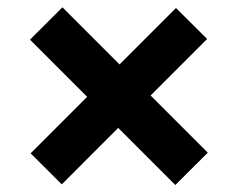

<svg xmlns="http://www.w3.org/2000/svg" viewBox="-20 -601 660 533"><path d="M153.3 -580.7 556.8 -177.2 466.7 -87.4 63.2 -490.9ZM65 -175.3 468.5 -578.8 555 -492.8 151.5 -89.2Z"/></svg>

Font: Monaspace Neon Var
Style: Regular
Weight: 400
Designer: Riley Cran and the Lettermatic Team
Version: Version 1.000 (Monaspace Neon Var)